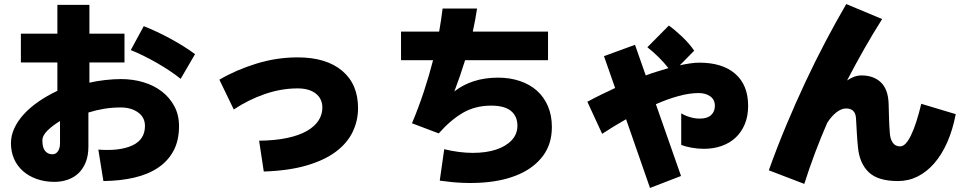

<svg xmlns="http://www.w3.org/2000/svg" viewBox="-20 -821 4740 947"><path d="M421 -655H594V-513H421V-413Q453 -421 496.5 -426Q540 -431 577 -431Q635 -431 687 -415.5Q739 -400 778 -370Q817 -340 840 -297Q863 -254 863 -199Q863 -128 836 -77.5Q809 -27 760 6Q711 39 642.5 55Q574 71 490 72L465 -83Q572 -75 633.5 -104Q695 -133 695 -200Q695 -242 661 -266.5Q627 -291 575 -291Q533 -291 493.5 -284.5Q454 -278 416 -266V-98Q416 -53 402.5 -20Q389 13 366.5 34Q344 55 313.5 65.5Q283 76 249 76Q201 76 161.5 62Q122 48 93.5 23Q65 -2 49.5 -37Q34 -72 34 -115Q34 -152 50.5 -188Q67 -224 97 -257Q127 -290 169.5 -319.5Q212 -349 263 -373V-513H83V-655H263V-797H421ZM689 -692Q755 -666 822 -629.5Q889 -593 942 -554L871 -432Q848 -451 818 -471Q788 -491 755 -510Q722 -529 688.5 -545.5Q655 -562 625 -574ZM239 -60Q255 -60 265.5 -74.5Q276 -89 276 -115V-224Q241 -203 215 -178Q189 -153 189 -128Q189 -93 202.5 -76.5Q216 -60 239 -60Z M1062 -428Q1144 -476 1244 -507Q1344 -538 1448 -538Q1589 -538 1667.5 -472Q1746 -406 1746 -288Q1746 -225 1719 -169.5Q1692 -114 1635.5 -72Q1579 -30 1491 -4.5Q1403 21 1281 25L1258 -127Q1338 -128 1396.5 -140.5Q1455 -153 1493.5 -175Q1532 -197 1551 -226.5Q1570 -256 1570 -290Q1570 -334 1537.5 -359.5Q1505 -385 1448 -385Q1367 -385 1286 -357Q1205 -329 1133 -281Z M2221 -370Q2263 -403 2317 -420.5Q2371 -438 2437 -438Q2495 -438 2544 -421.5Q2593 -405 2628 -374Q2663 -343 2682.5 -297.5Q2702 -252 2702 -195Q2702 -112 2659.5 -54Q2617 4 2542.5 37.5Q2468 71 2367 79Q2266 87 2149 70L2171 -85Q2246 -67 2312 -67Q2378 -67 2426.5 -83Q2475 -99 2503.5 -129Q2532 -159 2532 -201Q2532 -248 2500 -274Q2468 -300 2403 -300Q2324 -300 2263 -264.5Q2202 -229 2144 -163L2012 -213Q2044 -289 2070 -367.5Q2096 -446 2116 -524H1958V-665H2146Q2151 -694 2155.5 -723Q2160 -752 2163 -779H2333Q2325 -725 2312 -665H2683V-524H2274Q2250 -446 2221 -370Z M3429 -512Q3544 -512 3607 -456.5Q3670 -401 3670 -299Q3670 -248 3653.5 -208.5Q3637 -169 3608 -142Q3579 -115 3539 -101Q3499 -87 3452 -87Q3421 -87 3391 -92.5Q3361 -98 3340 -106V-262Q3360 -250 3384 -243Q3408 -236 3431 -236Q3469 -236 3487.5 -253.5Q3506 -271 3506 -299Q3506 -329 3483.5 -345.5Q3461 -362 3426 -362Q3381 -362 3327.5 -347.5Q3274 -333 3215 -307L3339 47L3186 106L3068 -233Q3038 -216 3008.5 -198Q2979 -180 2950 -161L2877 -319Q2910 -337 2944.5 -354Q2979 -371 3014 -387L2959 -544L3112 -600L3165 -449Q3194 -460 3222.5 -468.5Q3251 -477 3277 -485Q3254 -514 3227 -540.5Q3200 -567 3173 -588L3279 -695Q3311 -672 3346 -638.5Q3381 -605 3404 -571L3333 -499Q3361 -505 3385 -508.5Q3409 -512 3429 -512Z M3772 19Q3812 -93 3858 -203Q3904 -313 3953 -417.5Q4002 -522 4053 -618.5Q4104 -715 4154 -801L4331 -727Q4286 -656 4243 -580.5Q4200 -505 4158 -424Q4194 -449 4229 -449Q4289 -449 4325 -414.5Q4361 -380 4363 -308Q4364 -273 4365 -236Q4366 -199 4369 -163Q4371 -135 4383.5 -117Q4396 -99 4420 -99Q4447 -99 4473.5 -154Q4500 -209 4524 -309L4694 -258Q4679 -180 4652 -119Q4625 -58 4588 -15.5Q4551 27 4506 49.5Q4461 72 4409 72Q4311 72 4265.5 29Q4220 -14 4212 -92Q4208 -130 4206 -168Q4204 -206 4202 -238Q4199 -286 4153 -286Q4130 -286 4105.5 -267Q4081 -248 4060 -215Q3996 -68 3947 86Z"/></svg>

Font: OA Gothic ExtraBold
Style: Regular
Weight: 800
Designer: Choi Chi-young, Lee Jaesang, Lee Juhyun, Han Dohee
Foundry: DDUNGSANG CORP.
Version: Version 1.000;Build 20210203